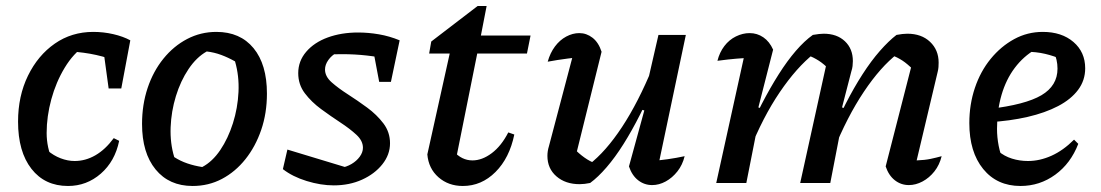

<svg xmlns="http://www.w3.org/2000/svg" viewBox="-20 -608 3659 638"><path d="M206 10Q129 10 84.5 -47Q40 -104 40 -204Q40 -289 73 -356.5Q106 -424 162 -463Q218 -502 290 -502Q324 -502 356.5 -494.5Q389 -487 413 -474L378 -400Q305 -432 212 -437L263 -457Q224 -431 195 -383Q166 -335 150.5 -278Q135 -221 135 -166Q135 -142 140 -118.5Q145 -95 155 -75L138 -108Q158 -91 181.5 -82Q205 -73 228 -73Q264 -73 297 -92Q330 -111 358 -149L376 -140Q362 -72 315 -31Q268 10 206 10ZM341 -314 319 -475 413 -474 383 -314Z M620 10Q542 10 497 -45Q452 -100 452 -196Q452 -260 470.5 -315.5Q489 -371 523 -413Q557 -455 602 -478.5Q647 -502 699 -502Q778 -502 822.5 -448Q867 -394 867 -297Q867 -232 848 -176.5Q829 -121 795.5 -79Q762 -37 717.5 -13.5Q673 10 620 10ZM652 -53Q686 -71 712 -109.5Q738 -148 754 -198.5Q770 -249 772.5 -302.5Q775 -356 761 -404Q738 -417 715 -425.5Q692 -434 667 -437Q633 -418 606.5 -378.5Q580 -339 564.5 -288.5Q549 -238 547 -185Q545 -132 559 -86Q579 -73 602.5 -65Q626 -57 652 -53Z M920 -46 935 -111 1143 -48 1111 -50Q1131 -53 1148 -63Q1165 -73 1175.5 -87.5Q1186 -102 1186 -117Q1186 -140 1164.5 -160Q1143 -180 1111 -201Q1079 -222 1047 -245.5Q1015 -269 993 -298Q971 -327 971 -365Q971 -405 997.5 -436Q1024 -467 1069 -483.5Q1114 -500 1170 -500Q1204 -500 1239 -494Q1274 -488 1308 -474L1278 -410Q1239 -419 1199 -423.5Q1159 -428 1117 -428Q1099 -428 1081.5 -427.5Q1064 -427 1046 -425L1099 -433Q1082 -424 1071 -408.5Q1060 -393 1060 -377Q1060 -354 1082 -334.5Q1104 -315 1136 -294.5Q1168 -274 1200 -250.5Q1232 -227 1254 -198Q1276 -169 1276 -132Q1276 -94 1250.5 -62Q1225 -30 1183 -11Q1141 8 1089 8Q1046 8 999 -6.5Q952 -21 920 -46ZM1240 -336 1214 -474H1308L1279 -336Z M1518 10Q1470 10 1437 -19Q1404 -48 1400 -95L1479 -451H1570L1491 -58L1487 -106Q1514 -75 1550 -75Q1582 -75 1614 -99Q1646 -123 1669 -168L1689 -161Q1673 -83 1626.5 -36.5Q1580 10 1518 10ZM1406 -430 1413 -470 1567 -588H1597L1578 -490H1743L1731 -430Z M1979 -436 1894 -93 1886 -116Q1903 -98 1922 -84.5Q1941 -71 1959 -65L1937 -61Q1993 -104 2047 -186Q2101 -268 2149 -385L2162 -346Q2135 -283 2107.5 -228.5Q2080 -174 2052 -129.5Q2024 -85 1995.5 -52Q1967 -19 1941 0Q1922 4 1906 4Q1859 4 1829 -22Q1799 -48 1799 -90Q1799 -106 1804 -122L1894 -463L1940 -421Q1902 -418 1867 -413.5Q1832 -409 1800 -403Q1808 -432 1824 -453.5Q1840 -475 1861.5 -486.5Q1883 -498 1905 -498Q1929 -498 1949 -482.5Q1969 -467 1979 -436ZM2070 -55 2121 -241 2111 -244 2168 -492H2259L2161 -27L2142 -73Q2171 -75 2199 -79Q2227 -83 2255 -89Q2248 -60 2231 -38.5Q2214 -17 2192 -5Q2170 7 2147 7Q2121 7 2100.5 -9Q2080 -25 2070 -55Z M2749 -106 2737 -146Q2762 -208 2789.5 -262Q2817 -316 2846 -361Q2875 -406 2904 -439Q2933 -472 2959 -492Q2970 -494 2978.5 -495Q2987 -496 2995 -496Q3042 -496 3070.5 -469Q3099 -442 3099 -400Q3099 -393 3098.5 -385.5Q3098 -378 3096 -370L3026 -75Q3053 -76 3072 -80Q3091 -84 3109 -89Q3102 -60 3085 -38.5Q3068 -17 3045.5 -5Q3023 7 3000 7Q2974 7 2953.5 -9Q2933 -25 2923 -55L3011 -398L3015 -376Q2995 -396 2979 -406.5Q2963 -417 2941 -426L2963 -430Q2906 -386 2850.5 -303Q2795 -220 2749 -106ZM2360 0 2462 -463 2477 -416Q2451 -415 2426.5 -413Q2402 -411 2364 -406Q2371 -434 2387 -455Q2403 -476 2425.5 -487Q2448 -498 2471 -498Q2496 -498 2516.5 -484Q2537 -470 2549 -443L2500 -251L2509 -248L2460 0ZM2639 0 2728 -404 2737 -376Q2717 -396 2700.5 -406.5Q2684 -417 2662 -426L2685 -430Q2627 -384 2571 -301.5Q2515 -219 2470 -106L2458 -146Q2483 -208 2511 -262Q2539 -316 2567.5 -361Q2596 -406 2624.5 -439Q2653 -472 2681 -492Q2693 -494 2701.5 -495Q2710 -496 2717 -496Q2761 -496 2787.5 -471Q2814 -446 2814 -405Q2814 -397 2813 -388.5Q2812 -380 2809 -371L2778 -251L2787 -248L2739 0Z M3371 10Q3293 10 3247 -46.5Q3201 -103 3201 -199Q3201 -261 3219.5 -316Q3238 -371 3272 -412.5Q3306 -454 3350 -478Q3394 -502 3445 -502Q3508 -502 3547 -468.5Q3586 -435 3586 -381Q3586 -341 3562.5 -309.5Q3539 -278 3496 -255.5Q3453 -233 3394.5 -219.5Q3336 -206 3267 -202V-246Q3387 -260 3440.5 -291.5Q3494 -323 3494 -380Q3494 -410 3481 -437L3512 -409Q3483 -422 3453 -429Q3423 -436 3390 -436L3421 -444Q3381 -421 3352 -382.5Q3323 -344 3308 -292.5Q3293 -241 3293 -180Q3293 -152 3298.5 -123.5Q3304 -95 3316 -69L3297 -106Q3317 -89 3342.5 -81Q3368 -73 3396 -73Q3435 -73 3474 -90.5Q3513 -108 3549 -144L3563 -130Q3538 -65 3486.5 -27.5Q3435 10 3371 10Z"/></svg>

Font: Piazzolla Thin SemiBold
Style: Italic
Weight: 600
Italic angle: -11.3°
Version: Version 2.005